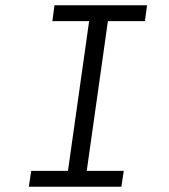

<svg xmlns="http://www.w3.org/2000/svg" viewBox="-20 -706 640 726"><path d="M89 0 98 -60H237L317 -626H178L186 -686H536L528 -626H388L308 -60H448L439 0Z"/></svg>

Font: Chivo Mono Medium ExtraLight
Style: Italic
Weight: 250
Italic angle: -8.05°
Monospace: yes
Version: Version 1.008